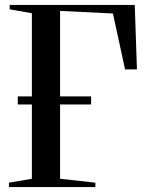

<svg xmlns="http://www.w3.org/2000/svg" viewBox="-20 -763 603 783"><path d="M16.5 0V-18L110 -34V-709L19.5 -725V-743H529.5L538.5 -480H490L440.5 -708L225 -718.5V-34L369 -18V0ZM52.5 -337V-370H351.5V-337Z"/></svg>

Font: Merriweather 144pt
Style: Regular
Weight: 400
Version: Version 2.100